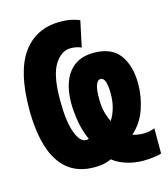

<svg xmlns="http://www.w3.org/2000/svg" viewBox="-113 -814 827 944"><g transform="rotate(-15 300.0 -342.0)"><path d="M501 41Q455 41 414.5 28Q374 15 347 -7Q331 0 310.5 5Q290 10 261 10Q177 10 124.5 -33.5Q72 -77 47.5 -157Q23 -237 23 -347Q23 -540 90.5 -632.5Q158 -725 279 -725Q315 -725 339 -719.5Q363 -714 379 -707L351 -575Q339 -580 326.5 -583Q314 -586 297 -586Q248 -586 214.5 -531.5Q181 -477 181 -353Q181 -245 202 -187.5Q223 -130 255 -130Q264 -130 268 -133Q246 -182 238 -233.5Q230 -285 230 -322Q230 -423 273.5 -479Q317 -535 400 -535Q491 -535 532 -479Q573 -423 573 -331Q573 -267 551.5 -204Q530 -141 480 -96Q491 -93 505 -90.5Q519 -88 536 -88Q565 -88 593 -99V29Q585 33 557.5 37Q530 41 501 41ZM395 -189Q430 -244 430 -317Q430 -363 422 -382.5Q414 -402 400 -402Q386 -402 377 -381Q368 -360 368 -309Q368 -272 375 -243.5Q382 -215 395 -189Z"/></g></svg>

Font: Noto Sans Mono Black
Style: Regular
Weight: 900
Designer: Monotype Design Team
Foundry: Monotype Imaging Inc.
Version: Version 2.014